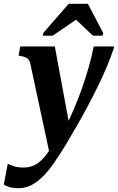

<svg xmlns="http://www.w3.org/2000/svg" viewBox="-74 -759 622 1012"><path d="M191 67 236 11 294 -87 215 -514H33L24 -466L34 -464Q51 -461 61.5 -456.5Q72 -452 77.5 -444Q83 -436 86 -422ZM262 -70 214 -13Q193 25 173.5 51.5Q154 78 134.5 94Q115 110 94 117Q73 124 50 124Q16 124 -5 116Q-26 108 -33 104L-54 214Q-47 219 -27.5 226Q-8 233 24 233Q56 233 85.5 219.5Q115 206 144.5 178.5Q174 151 205.5 107Q237 63 274 2Q303 -47 332 -97.5Q361 -148 388.5 -199.5Q416 -251 441.5 -303Q467 -355 488.5 -406Q510 -457 527 -508L528 -514H420Q409 -459 393 -403Q377 -347 357 -290.5Q337 -234 313 -178.5Q289 -123 262 -70ZM389 -739H288L154 -585L151 -571H204L366 -682L297 -683L416 -571H467L470 -585Z"/></svg>

Font: Roboto Serif 72pt SemiCondensed SemiBold
Style: Italic
Weight: 600
Width: 4
Italic angle: -10°
Designer: Greg Gazdowicz
Foundry: Commercial Type
Version: Version 1.008